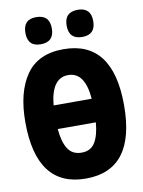

<svg xmlns="http://www.w3.org/2000/svg" viewBox="-100 -996 800 1073"><g transform="rotate(-10 300.0 -459.5)"><path d="M492 -851Q492 -928 417 -928Q341 -928 341 -851Q341 -774 417 -774Q492 -774 492 -851ZM257 -851Q257 -928 181 -928Q107 -928 107 -851Q107 -774 181 -774Q257 -774 257 -851ZM580 -358Q580 -725 300 -725Q156 -725 88 -627.5Q20 -530 20 -360Q20 9 300 9Q580 9 580 -358ZM301 -578Q396 -578 408 -425H192Q206 -578 301 -578ZM301 -138Q249 -138 223.5 -177.5Q198 -217 192 -291H408Q402 -218 377.5 -178Q353 -138 301 -138Z"/></g></svg>

Font: Noto Sans Mono UI ExtraBold
Style: Regular
Weight: 800
Designer: Monotype Design team
Foundry: Monotype Imaging Inc.
Version: 1.000